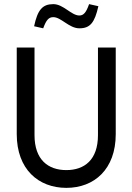

<svg xmlns="http://www.w3.org/2000/svg" viewBox="-20 -900 640 929"><path d="M61 -670V-251C61 -81 166 9 301 9C436 9 540 -81 540 -251V-670H454V-246C454 -127 389 -77 301 -77C213 -77 147 -127 147 -246V-670ZM145 -773 189 -763C204 -804 216 -817 238 -817C276 -817 314 -763 364 -763C416 -763 438 -790 456 -870L411 -880C397 -839 384 -825 364 -825C325 -825 287 -880 238 -880C186 -880 162 -853 145 -773Z"/></svg>

Font: LT Wave Mono
Style: Regular
Weight: 400
Designer: Daniel Lyons
Version: Version 2.5 (Glyphs App)